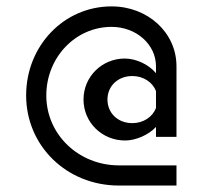

<svg xmlns="http://www.w3.org/2000/svg" viewBox="-20 -575 657 595"><path d="M526.9 -150.9V-369.6C526.9 -474.1 438 -555.2 325.7 -555.2C177.7 -555.2 61 -432.6 61 -279.3C61 -122.6 187 0 348.6 0H526.9V-62.5H348.6C224.6 -62.5 123.5 -157.2 123.5 -279.3C123.5 -396.5 213.4 -491.7 325.7 -491.7C402.8 -491.7 463.4 -437 463.4 -369.6V-348.1C441.4 -375 401.9 -393.6 366.7 -393.6C296.4 -393.6 238.8 -337.9 238.8 -266.6C238.8 -195.3 296.4 -139.6 367.7 -139.6C399.9 -139.6 439.9 -156.2 463.4 -181.6V-150.9ZM390.1 -193.4C345.2 -193.4 313 -224.6 313 -266.6C313 -308.1 345.2 -339.4 390.1 -339.4C424.3 -339.4 452.6 -320.3 463.4 -293V-240.2C452.6 -212.4 424.3 -193.4 390.1 -193.4Z"/></svg>

Font: Now Medium
Style: Regular
Weight: 500
Designer: Alfredo Marco Pradil
Foundry: Alfredo Marco Pradil
Version: Version 1.200;hotconv 1.0.109;makeotfexe 2.5.65596